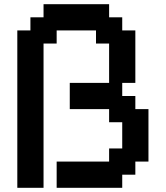

<svg xmlns="http://www.w3.org/2000/svg" viewBox="-20 -1020 790 915"><path d="M62.5 -125V-875H125V-937.5H187.5V-1000H500V-937.5H562.5V-875H625V-625H562.5V-562.5H625V-500H687.5V-250H625V-187.5H562.5V-125H250V-250H500V-312.5H562.5V-437.5H500V-500H312.5V-625H500V-812.5H437.5V-875H250V-812.5H187.5V-125Z"/></svg>

Font: Better VCR
Style: Regular
Weight: 400
Designer: artdzyk
Foundry: https://fontstruct.com
Version: Version 1.0